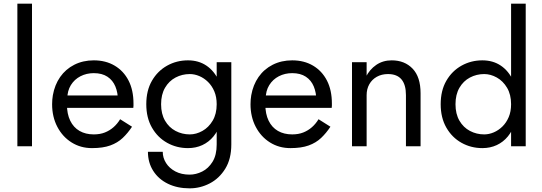

<svg xmlns="http://www.w3.org/2000/svg" viewBox="-20 -800 2965 1050"><path d="M75 -780V0H155V-780Z M326 -210H709L689 -278H326ZM625 -250V-230L709 -210Q710 -216 710 -222Q710 -228 710 -234Q710 -307 683 -359.5Q656 -412 607 -441Q558 -470 493 -470Q434 -470 386.5 -446Q339 -422 309 -379Q279 -336 269 -279Q267 -267 266 -255Q265 -243 265 -230Q265 -161 293.5 -106.5Q322 -52 371.5 -21Q421 10 483 10Q543 10 583 -4.5Q623 -19 651 -45.5Q679 -72 702 -107L637 -148Q622 -123 601 -104.5Q580 -86 553.5 -75.5Q527 -65 493 -65Q448 -65 415 -84Q382 -103 364 -140Q346 -177 346 -230L348 -260Q348 -303 367.5 -334.5Q387 -366 420 -383Q453 -400 493 -400Q538 -400 567.5 -380.5Q597 -361 611 -327Q625 -293 625 -250Z M789 30Q789 89 818 134.5Q847 180 898.5 205Q950 230 1017 230Q1075 230 1127 203Q1179 176 1212 122.5Q1245 69 1245 -10V-460H1165V-10Q1165 48 1142.5 84.5Q1120 121 1086 138Q1052 155 1017 155Q972 155 939 137.5Q906 120 888 91.5Q870 63 870 30ZM780 -230Q780 -156 811 -102Q842 -48 894 -19Q946 10 1008 10Q1051 10 1086.5 -6.5Q1122 -23 1147.5 -54Q1173 -85 1187 -129.5Q1201 -174 1201 -230Q1201 -305 1176.5 -358.5Q1152 -412 1109 -441Q1066 -470 1008 -470Q946 -470 894 -441Q842 -412 811 -358.5Q780 -305 780 -230ZM861 -230Q861 -283 882.5 -320Q904 -357 940 -376Q976 -395 1018 -395Q1044 -395 1070 -384Q1096 -373 1117.5 -352Q1139 -331 1152 -300.5Q1165 -270 1165 -230Q1165 -177 1143 -140Q1121 -103 1087 -84Q1053 -65 1018 -65Q976 -65 940 -84Q904 -103 882.5 -140Q861 -177 861 -230Z M1411 -210H1794L1774 -278H1411ZM1710 -250V-230L1794 -210Q1795 -216 1795 -222Q1795 -228 1795 -234Q1795 -307 1768 -359.5Q1741 -412 1692 -441Q1643 -470 1578 -470Q1519 -470 1471.5 -446Q1424 -422 1394 -379Q1364 -336 1354 -279Q1352 -267 1351 -255Q1350 -243 1350 -230Q1350 -161 1378.5 -106.5Q1407 -52 1456.5 -21Q1506 10 1568 10Q1628 10 1668 -4.5Q1708 -19 1736 -45.5Q1764 -72 1787 -107L1722 -148Q1707 -123 1686 -104.5Q1665 -86 1638.5 -75.5Q1612 -65 1578 -65Q1533 -65 1500 -84Q1467 -103 1449 -140Q1431 -177 1431 -230L1433 -260Q1433 -303 1452.5 -334.5Q1472 -366 1505 -383Q1538 -400 1578 -400Q1623 -400 1652.5 -380.5Q1682 -361 1696 -327Q1710 -293 1710 -250Z M1985 -460H1905V0H1985ZM2200 -280V0H2280V-290Q2280 -379 2236.5 -424.5Q2193 -470 2122 -470Q2074 -470 2037.5 -445Q2001 -420 1980 -377.5Q1959 -335 1959 -280H1985Q1985 -313 1999.5 -339Q2014 -365 2040.5 -380Q2067 -395 2102 -395Q2151 -395 2175.5 -366Q2200 -337 2200 -280Z M2775 -780V0H2855V-780ZM2390 -230Q2390 -156 2421 -102Q2452 -48 2504 -19Q2556 10 2618 10Q2661 10 2696.5 -6.5Q2732 -23 2757.5 -54Q2783 -85 2797 -129.5Q2811 -174 2811 -230Q2811 -305 2786.5 -358.5Q2762 -412 2719 -441Q2676 -470 2618 -470Q2556 -470 2504 -441Q2452 -412 2421 -358.5Q2390 -305 2390 -230ZM2471 -230Q2471 -283 2492.5 -320Q2514 -357 2550 -376Q2586 -395 2628 -395Q2663 -395 2697 -376Q2731 -357 2753 -320Q2775 -283 2775 -230Q2775 -190 2762 -159.5Q2749 -129 2727.5 -108Q2706 -87 2680 -76Q2654 -65 2628 -65Q2586 -65 2550 -84Q2514 -103 2492.5 -140Q2471 -177 2471 -230Z"/></svg>

Font: Jost* Book
Style: Regular
Weight: 400
Version: Version 3.000